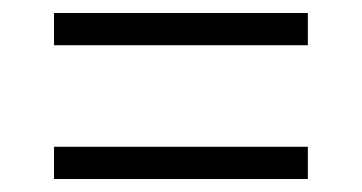

<svg xmlns="http://www.w3.org/2000/svg" viewBox="-20 -459 556 295"><path d="M63 -184V-233.5H453V-184ZM63 -389.5V-439H453V-389.5Z"/></svg>

Font: Anek Latin Light
Style: Regular
Weight: 300
Designer: Yesha Goshar
Foundry: Ek Type
Version: Version 1.003